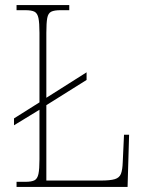

<svg xmlns="http://www.w3.org/2000/svg" viewBox="-20 -734 574 754"><path d="M45 0V-20H80Q104 -20 115.5 -26Q127 -32 131 -51Q135 -70 135 -108V-303L35 -242V-269L135 -332V-605Q135 -644 131 -663Q127 -682 115.5 -688Q104 -694 79 -694H45V-714H252V-694H218Q193 -694 181 -688Q169 -682 165.5 -663Q162 -644 162 -605V-350L320 -450V-420L162 -321V-25H376Q413 -25 431 -30.5Q449 -36 455 -51.5Q461 -67 462 -97L467 -205H487L481 0Z"/></svg>

Font: Noto Serif Bengali SemiCondensed Thin
Style: Regular
Weight: 100
Width: 4
Designer: Juan Bruce, Universal Thirst, Indian Type Foundry and the Monotype Design Team.
Foundry: Monotype Imaging Inc.
Version: Version 2.003; ttfautohint (v1.8.4.7-5d5b)